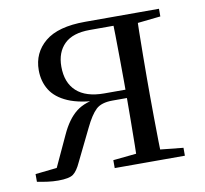

<svg xmlns="http://www.w3.org/2000/svg" viewBox="-64 -585 708 664"><g transform="rotate(-10 289.5 -253.5)"><path d="M275.8 -516H535.1V-489.1L425.9 -477.4L411.6 -485.4H286.7Q226.6 -485.4 197.2 -456.5Q167.8 -427.6 167.8 -377.4Q167.8 -321 200.8 -290.8Q233.9 -260.6 298 -260.6H411.6V-231.3H321.8Q282.4 -231.3 263.5 -213.4Q244.5 -195.6 224 -152.8L169.5 -41.4Q156.5 -12.7 142.2 -2Q127.8 8.6 89.1 8.6Q70.7 8.6 52.3 6.1Q33.9 3.6 15.5 0V-27.1L128.2 -39.3L82 -15.3L141.4 -143.5Q164.6 -194.4 196.2 -219.2Q227.7 -244 282.8 -248.8L278.2 -240.2Q209.6 -242.4 167.8 -260.6Q126 -278.8 107.3 -309.3Q88.7 -339.8 88.7 -378.7Q88.7 -439.7 134.6 -477.9Q180.5 -516 275.8 -516ZM369.4 0Q370.4 -24.4 370.9 -65.8Q371.4 -107.3 371.9 -154Q372.4 -200.7 372.4 -240.4V-288.3Q372.4 -321.7 371.9 -365.7Q371.4 -409.7 370.9 -450.7Q370.4 -491.8 369.4 -516H455.5Q454.5 -491.8 453.9 -450.7Q453.3 -409.7 452.8 -365.7Q452.3 -321.7 452.3 -288.3V-228.5Q452.3 -194.3 452.8 -150.3Q453.3 -106.3 453.9 -65.3Q454.5 -24.4 455.5 0ZM288.7 0V-27.8L395.5 -38.6H429.5L535.1 -27.8V0Z"/></g></svg>

Font: Source Han Serif JP VF
Style: Regular
Weight: 250
Designer: Ryoko NISHIZUKA 西塚涼子 (kana & ideographs); Frank Grießhammer (Latin, Greek & Cyrillic); Wenlong ZHANG 张文龙 (bopomofo); San
Foundry: Adobe
Version: Version 2.001;hotconv 1.1.0;makeotfexe 2.6.0